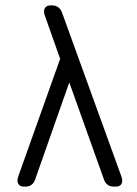

<svg xmlns="http://www.w3.org/2000/svg" viewBox="-20 -695 512 715"><path d="M69 0Q54 0 48 -10.5Q42 -21 48 -38L204 -476L147 -637Q141 -654 147 -664.5Q153 -675 168 -675H173Q201 -675 211 -648L432 -38Q438 -21 432.5 -10.5Q427 0 411 0H405Q376 0 367 -27L238 -388L111 -27Q102 0 74 0Z"/></svg>

Font: Zen Maru Gothic
Style: Regular
Weight: 400
Designer: Yoshimichi Ohira
Foundry: Positype
Version: Version 1.002